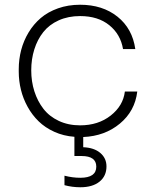

<svg xmlns="http://www.w3.org/2000/svg" viewBox="-20 -561 642 810"><path d="M318.8 229Q284.7 229 252 220.2V180.2Q286.1 189 318.8 189Q386.2 189 386.2 142.1Q386.2 97.2 324.2 97.2H293.9V16.1Q248 12.7 209.2 -4.9Q170.4 -22.5 143.1 -49.1Q115.7 -75.7 96.7 -110.1Q77.6 -144.5 68.4 -182.1Q59.1 -219.7 59.1 -258.8V-269Q59.1 -310.5 69.3 -349.9Q79.6 -389.2 100.6 -424.1Q121.6 -459 151.9 -484.9Q182.1 -510.7 224.9 -525.9Q267.6 -541 317.9 -541Q412.6 -541 475.6 -490.7Q538.6 -440.4 550.8 -354H499Q488.8 -416 441.2 -454.6Q393.6 -493.2 317.9 -493.2Q267.6 -493.2 227.5 -475.1Q187.5 -457 162.6 -425.5Q137.7 -394 124.8 -352.8Q111.8 -311.5 111.8 -264.2Q111.8 -217.3 125 -175.8Q138.2 -134.3 163.1 -102.1Q188 -69.8 228 -51Q268.1 -32.2 317.9 -32.2Q394.5 -32.2 447 -73.5Q499.5 -114.7 506.8 -174.8H559.1Q549.3 -92.3 485.8 -39.6Q422.4 13.2 331.1 17.1V60.1Q377 62 403.1 84.2Q429.2 106.4 429.2 141.1Q429.2 181.6 399.9 205.3Q370.6 229 318.8 229Z"/></svg>

Font: Sora ExtraLight
Style: Regular
Weight: 200
Designer: Jonathan Barnbrook, Julián Moncada
Foundry: Barnbrook Fonts
Version: Version 2.000